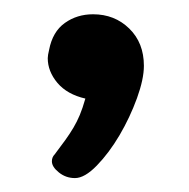

<svg xmlns="http://www.w3.org/2000/svg" viewBox="-20 -102 265 269"><path d="M48.8 -32.2Q53.7 -57.6 70.8 -69.8Q87.9 -82 110.4 -82Q140.6 -82 161.1 -62Q181.6 -42 181.6 -9.8Q181.6 8.8 171.9 35.6Q162.1 62.5 147.5 87.4Q132.8 112.3 115.7 129.9Q98.6 147.5 85 147.5Q72.3 147.5 62.5 139.6Q52.7 131.8 52.7 124Q52.7 118.2 56.6 114.3Q65.4 102.5 71.8 93.8Q78.1 85 83 76.7Q87.9 68.4 91.8 59.1Q95.7 49.8 99.6 36.1Q74.2 30.3 60.5 14.2Q46.9 -2 46.9 -20.5Q46.9 -24.4 48.8 -32.2Z"/></svg>

Font: Gamja Flower
Style: Regular
Weight: 400
Designer: YoonDesign Inc.
Foundry: YoonDesign Inc.
Version: Version 3.00;build 20171102